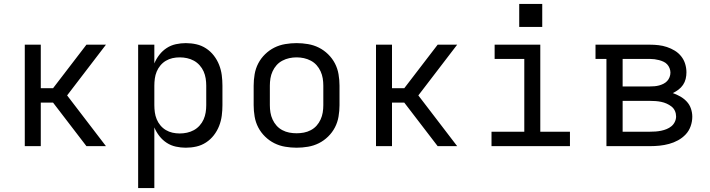

<svg xmlns="http://www.w3.org/2000/svg" viewBox="-20 -749 3640 984"><path d="M107 0V-520H189V-297H252L423 -520H523L324 -260L523 0H423L252 -223H189V0Z M688 215V-520H771V-424Q781 -448 797 -468.5Q813 -489 834.5 -503Q856 -517 881.5 -522.5Q907 -528 932 -528Q960 -528 986.5 -522Q1013 -516 1036 -501Q1059 -486 1076 -464Q1093 -442 1103 -416.5Q1113 -391 1116.5 -364Q1120 -337 1120 -310V-210Q1120 -183 1116.5 -156Q1113 -129 1103 -103.5Q1093 -78 1076 -56Q1059 -34 1036 -19Q1013 -4 986.5 2Q960 8 932 8Q907 8 881.5 2.5Q856 -3 834.5 -17Q813 -31 797 -51.5Q781 -72 771 -96V215ZM901 -65Q920 -65 938.5 -69Q957 -73 973.5 -82Q990 -91 1003 -105.5Q1016 -120 1023.5 -137Q1031 -154 1034 -172.5Q1037 -191 1037 -210V-310Q1037 -329 1034 -347.5Q1031 -366 1023.5 -383Q1016 -400 1003 -414.5Q990 -429 973.5 -438Q957 -447 938.5 -451Q920 -455 901 -455Q882 -455 864 -451Q846 -447 830 -437.5Q814 -428 802 -413.5Q790 -399 783 -382Q776 -365 773.5 -346.5Q771 -328 771 -310V-210Q771 -192 773.5 -173.5Q776 -155 783 -138Q790 -121 802 -106.5Q814 -92 830 -82.5Q846 -73 864 -69Q882 -65 901 -65Z M1500 8Q1471 8 1441.5 3Q1412 -2 1386 -15Q1360 -28 1338.5 -49Q1317 -70 1303.5 -96Q1290 -122 1285 -151.5Q1280 -181 1280 -210V-310Q1280 -339 1285 -368.5Q1290 -398 1303.5 -424Q1317 -450 1338.5 -471Q1360 -492 1386 -505Q1412 -518 1441.5 -523Q1471 -528 1500 -528Q1529 -528 1558.5 -523Q1588 -518 1614 -505Q1640 -492 1661.5 -471Q1683 -450 1696.5 -424Q1710 -398 1715 -368.5Q1720 -339 1720 -310V-210Q1720 -181 1715 -151.5Q1710 -122 1696.5 -96Q1683 -70 1661.5 -49Q1640 -28 1614 -15Q1588 -2 1558.5 3Q1529 8 1500 8ZM1500 -66Q1519 -66 1537.5 -69.5Q1556 -73 1573 -82Q1590 -91 1602.5 -105Q1615 -119 1623 -136.5Q1631 -154 1634 -172.5Q1637 -191 1637 -210V-310Q1637 -329 1634 -347.5Q1631 -366 1623 -383.5Q1615 -401 1602.5 -415Q1590 -429 1573 -438Q1556 -447 1537.5 -451Q1519 -455 1500 -455Q1481 -455 1462.5 -451Q1444 -447 1427 -438Q1410 -429 1397.5 -415Q1385 -401 1377 -383.5Q1369 -366 1366 -347.5Q1363 -329 1363 -310V-210Q1363 -191 1366 -172.5Q1369 -154 1377 -136.5Q1385 -119 1397.5 -105Q1410 -91 1427 -82Q1444 -73 1462.5 -69.5Q1481 -66 1500 -66Z M1907 0V-520H1989V-297H2052L2223 -520H2323L2124 -260L2323 0H2223L2052 -223H1989V0Z M2499 0V-74H2667V-447H2515V-520H2749V-74H2901V0ZM2641 -611V-729H2759V-611Z M3088 0V-447H3032V-520H3311Q3333 -520 3355 -517.5Q3377 -515 3398 -508Q3419 -501 3438 -489.5Q3457 -478 3471 -460.5Q3485 -443 3491.5 -421.5Q3498 -400 3498 -378Q3498 -361 3494 -344.5Q3490 -328 3480.5 -314Q3471 -300 3457 -289.5Q3443 -279 3428 -272Q3448 -265 3466.5 -254.5Q3485 -244 3499.5 -228.5Q3514 -213 3521 -192.5Q3528 -172 3528 -151Q3528 -126 3519.5 -102Q3511 -78 3494 -60Q3477 -42 3455 -30Q3433 -18 3409 -11.5Q3385 -5 3360.5 -2.5Q3336 0 3311 0ZM3171 -306H3311Q3323 -306 3334.5 -307Q3346 -308 3357.5 -311Q3369 -314 3380 -319.5Q3391 -325 3399 -333.5Q3407 -342 3411.5 -353.5Q3416 -365 3416 -377Q3416 -388 3411.5 -399.5Q3407 -411 3399 -419.5Q3391 -428 3380 -433Q3369 -438 3357.5 -441Q3346 -444 3334.5 -445.5Q3323 -447 3311 -447H3171ZM3171 -74H3311Q3325 -74 3339.5 -75Q3354 -76 3368.5 -79Q3383 -82 3396.5 -87.5Q3410 -93 3421 -102Q3432 -111 3438.5 -124.5Q3445 -138 3445 -152Q3445 -167 3439 -180.5Q3433 -194 3421.5 -203Q3410 -212 3396.5 -218Q3383 -224 3368.5 -227Q3354 -230 3339.5 -231Q3325 -232 3311 -232H3171Z"/></svg>

Font: Nova Nerd Font
Style: Regular
Weight: 400
Designer: Belleve Invis
Foundry: Belleve Invis
Version: Version 24.1.4; ttfautohint (v1.8.4);Nerd Fonts 3.1.1